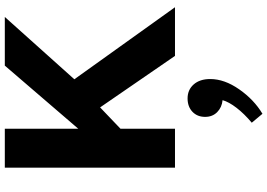

<svg xmlns="http://www.w3.org/2000/svg" viewBox="-175 -565 1100 790"><g transform="rotate(-90 375.0 -170.0)"><path d="M700.2 -700.2 443.8 -414.1 740.2 0H540L328.1 -308.1L240.2 -224.1V0H80.1V-700.2H240.2V-397.9L500 -700.2ZM365.2 51.8Q400.4 51.8 422.6 76.9Q444.8 102.1 444.8 145Q444.8 203.6 402.3 264.4Q359.9 325.2 301.8 359.9L265.1 315.9Q302.2 284.7 326.4 253.2Q350.6 221.7 357.9 195.8Q328.1 192.9 308.6 173.6Q289.1 154.3 289.1 124Q289.1 91.8 310.1 71.8Q331.1 51.8 365.2 51.8Z"/></g></svg>

Font: Gully
Style: Bold
Weight: 700
Designer: jaikishan Patel
Foundry: MagicType
Version: Version 1.000;Glyphs 3.2 (3242)